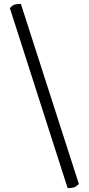

<svg xmlns="http://www.w3.org/2000/svg" viewBox="-20 -754 450 974"><path d="M323 200Q352 200 362.5 193.5Q373 187 380 179L86 -734Q57 -734 47 -727.5Q37 -721 30 -713Z"/></svg>

Font: Petrona
Style: Italic
Weight: 400
Italic angle: -9°
Designer: Ringo R. Seeber
Foundry: Ringo R. Seeber
Version: Version 2.001; ttfautohint (v1.8.3)